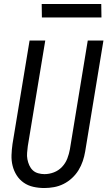

<svg xmlns="http://www.w3.org/2000/svg" viewBox="-20 -939 541 967"><path d="M203 8Q175 8 148 2Q121 -4 99.5 -19Q78 -34 64 -56Q50 -78 43.5 -104Q37 -130 38 -158Q39 -186 43 -214L129 -735H208L120 -203Q118 -186 116.5 -169.5Q115 -153 118 -137Q121 -121 127.5 -106.5Q134 -92 145 -81.5Q156 -71 172 -66.5Q188 -62 204 -62Q228 -62 251.5 -71Q275 -80 292.5 -98.5Q310 -117 319 -140.5Q328 -164 332 -187L422 -735H501L409 -176Q405 -152 397 -128Q389 -104 375.5 -82Q362 -60 342.5 -42Q323 -24 300 -12.5Q277 -1 252 3.5Q227 8 203 8ZM191 -851 190 -919H490L491 -851Z"/></svg>

Font: Iosevka Algr
Style: Italic
Weight: 400
Italic angle: -9°
Monospace: yes
Designer: Belleve Invis
Foundry: Belleve Invis
Version: Version 26.0.2; ttfautohint (v1.8.3)